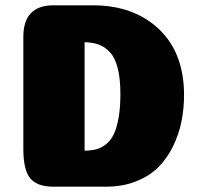

<svg xmlns="http://www.w3.org/2000/svg" viewBox="-20 -704 760 724"><path d="M299 -136Q325 -136 344.5 -141.5Q364 -147 381.5 -161.5Q399 -176 410 -200Q421 -224 427.5 -261.5Q434 -299 434 -350Q434 -407 424 -446.5Q414 -486 395 -506.5Q376 -527 353.5 -535.5Q331 -544 299 -545ZM329 -684Q485 -684 579.5 -594Q674 -504 674 -346Q674 -295 664.5 -247Q655 -199 633 -153.5Q611 -108 578 -74.5Q545 -41 494 -20.5Q443 0 379 0H182Q121 0 94.5 -31Q68 -62 68 -143V-565Q68 -684 182 -684Z"/></svg>

Font: Coiny
Style: Regular
Weight: 400
Version: Version 001.001